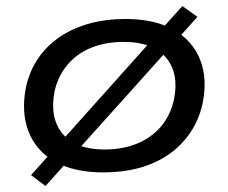

<svg xmlns="http://www.w3.org/2000/svg" viewBox="-20 -563 758 637"><path d="M323 9Q225 9 162 -27Q99 -63 74.5 -127Q50 -191 66 -273Q78 -328 107 -370Q136 -412 179 -441Q222 -470 277 -485Q332 -500 396 -500Q494 -500 556.5 -464Q619 -428 644 -365Q669 -302 652 -219Q640 -165 611 -122.5Q582 -80 539.5 -50.5Q497 -21 442.5 -6Q388 9 323 9ZM327 -67Q387 -67 434.5 -86.5Q482 -106 513.5 -142.5Q545 -179 557 -232Q575 -319 531 -371.5Q487 -424 391 -424Q331 -424 283.5 -405Q236 -386 204.5 -349Q173 -312 161 -260Q144 -172 187.5 -119.5Q231 -67 327 -67ZM131 54 83 18 585 -543 635 -507Z"/></svg>

Font: Nunito Sans 10pt Expanded Medium
Style: Italic
Weight: 500
Width: 7
Italic angle: -9°
Designer: Vernon Adams
Foundry: Vernon Adams
Version: Version 3.101;gftools[0.9.27]